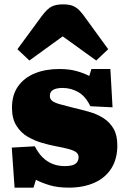

<svg xmlns="http://www.w3.org/2000/svg" viewBox="-20 -848 584 882"><path d="M47 14 34 -170 140 -176Q156 -144 177 -124Q198 -104 223 -94.5Q248 -85 277 -85Q312 -85 326.5 -95.5Q341 -106 341 -126Q341 -140 330 -148.5Q319 -157 295 -163.5Q271 -170 233 -177Q206 -182 172 -192Q138 -202 107 -220Q76 -238 55.5 -270.5Q35 -303 35 -353Q35 -412 63 -451.5Q91 -491 140 -511Q189 -531 252 -531Q299 -531 333.5 -521Q368 -511 390 -499L400 -531H487L497 -355L395 -360Q373 -406 339.5 -425Q306 -444 268 -444Q240 -444 224.5 -435.5Q209 -427 209 -407Q209 -393 220 -384.5Q231 -376 254 -369.5Q277 -363 313 -354Q352 -345 389 -334.5Q426 -324 455 -305.5Q484 -287 501.5 -257Q519 -227 519 -180Q519 -118 491.5 -74.5Q464 -31 413.5 -8.5Q363 14 296 14Q245 14 208.5 3Q172 -8 145 -22L134 14ZM115 -570 60 -622 171 -773Q197 -808 217.5 -818Q238 -828 269 -828Q299 -828 316 -820.5Q333 -813 346.5 -798.5Q360 -784 376 -761L477 -622L422 -570L268 -681Z"/></svg>

Font: Literata Black
Style: Regular
Weight: 900
Designer: Latin by Veronika Burian and Jose Scaglione. Greek by Irene Vlachou. Cyrillic by Vera Evstafieva.
Foundry: TypeTogether
Version: Version 3.103;gftools[0.9.29]